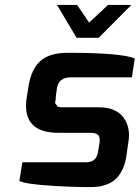

<svg xmlns="http://www.w3.org/2000/svg" viewBox="-20 -754 569 782"><path d="M212 -734H294L343 -662L420 -734H515L382 -600H292ZM59 -17 71 -93H330Q372 -93 379 -134L385 -171Q389 -192 381 -202.5Q373 -213 349 -213H219Q66 -213 89 -358L97 -407Q108 -473 145 -506Q182 -539 257 -539Q472 -539 529 -516L517 -439H269Q219 -439 212 -395L207 -359Q208 -349 205.5 -341.5Q203 -334 207.5 -329.5Q212 -325 212.5 -322Q213 -319 220.5 -318Q228 -317 229.5 -317Q231 -317 239 -317Q247 -317 249 -317H382Q451 -317 482 -276.5Q513 -236 503 -176L494 -114Q489 -83 477 -60Q465 -37 450.5 -24Q436 -11 416.5 -3.5Q397 4 380 6Q363 8 343 8Q267 8 174.5 1.5Q82 -5 59 -17Z"/></svg>

Font: Exo
Style: Demi Bold Italic
Weight: 600
Designer: Natanael Gama
Version: Version 1